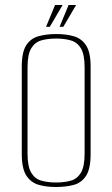

<svg xmlns="http://www.w3.org/2000/svg" viewBox="-20 -735 449 767"><path d="M203 12Q164 12 133.5 3Q103 -6 85 -34Q67 -62 67 -120V-469Q67 -527 85 -554.5Q103 -582 134.5 -590.5Q166 -599 205 -599Q245 -599 275.5 -590Q306 -581 324 -553.5Q342 -526 342 -469V-120Q342 -61 324 -33Q306 -5 275 3.5Q244 12 203 12ZM204 -6Q238 -6 263.5 -13.5Q289 -21 303.5 -45.5Q318 -70 318 -121V-466Q318 -517 303.5 -541.5Q289 -566 263 -573.5Q237 -581 204 -581Q170 -581 144.5 -573.5Q119 -566 104.5 -541.5Q90 -517 90 -466V-121Q90 -70 104.5 -45.5Q119 -21 144.5 -13.5Q170 -6 204 -6ZM164 -628 200 -715H230L179 -628ZM218 -628 254 -715H284L233 -628Z"/></svg>

Font: Alumni Sans Thin Thin
Style: Regular
Weight: 250
Version: Version 1.018